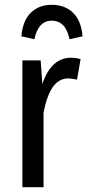

<svg xmlns="http://www.w3.org/2000/svg" viewBox="-20 -778 363 798"><path d="M315 -532 300 -447Q280 -452 264 -452Q225 -452 200 -417Q175 -382 161 -310V0H73V-527H149L156 -429Q193 -538 275 -538Q297 -538 315 -532ZM323 -627 269 -615Q253 -692 195 -692Q139 -692 123 -615L69 -627Q74 -691 107.5 -724.5Q141 -758 195 -758Q250 -758 284 -724.5Q318 -691 323 -627Z"/></svg>

Font: Fira Sans Extra Condensed
Style: Regular
Weight: 400
Width: 1
Designer: Carrois Corporate & Edenspiekermann AG
Foundry: Carrois Corporate GbR & Edenspiekermann AG
Version: Version 4.203